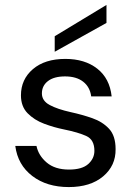

<svg xmlns="http://www.w3.org/2000/svg" viewBox="-20 -747 540 779"><path d="M259 12Q170 12 111 -33Q52 -78 42 -155H128Q136 -116 169.5 -87.5Q203 -59 260 -59Q313 -59 338 -81.5Q363 -104 363 -135Q363 -180 330.5 -195Q298 -210 239 -222Q199 -230 159 -245Q119 -260 92 -287.5Q65 -315 65 -360Q65 -425 113.5 -466.5Q162 -508 245 -508Q324 -508 374.5 -468.5Q425 -429 433 -356H350Q345 -394 317.5 -415.5Q290 -437 244 -437Q199 -437 174.5 -418Q150 -399 150 -368Q150 -338 181.5 -321Q213 -304 267 -292Q313 -282 354.5 -267.5Q396 -253 422.5 -224.5Q449 -196 449 -142Q450 -75 398.5 -31.5Q347 12 259 12ZM202 -537V-600L412 -727V-654Z"/></svg>

Font: DeepMind Sans
Style: Regular
Weight: 400
Designer: Jonny Pinhorn / Modifications: Colophon Foundry
Foundry: Colophon Foundry
Version: Version 1.002; ttfautohint (v1.8.2)